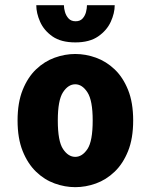

<svg xmlns="http://www.w3.org/2000/svg" viewBox="-20 -724 590 754"><path d="M275.5 11Q235 11 194.8 -3.5Q154.5 -18 121.8 -49.5Q89 -81 69 -130.8Q49 -180.5 49 -251Q49 -321 69 -370.8Q89 -420.5 121.8 -451.8Q154.5 -483 194.8 -497.5Q235 -512 275.5 -512Q316.5 -512 356.8 -497.5Q397 -483 430 -451.8Q463 -420.5 483 -370.8Q503 -321 503 -251Q503 -180.5 483 -130.8Q463 -81 430 -49.5Q397 -18 356.8 -3.5Q316.5 11 275.5 11ZM275.5 -108Q303 -108 323.5 -138.8Q344 -169.5 344 -251Q344 -329.5 323.5 -361.2Q303 -393 275.5 -393Q248 -393 227.5 -361.8Q207 -330.5 207 -251Q207 -169.5 227.5 -138.8Q248 -108 275.5 -108ZM276 -557.5Q219.5 -557.5 186 -581Q152.5 -604.5 137.5 -638.5Q122.5 -672.5 122.5 -703.5H231Q231 -691.5 235.2 -676.8Q239.5 -662 249.5 -651.2Q259.5 -640.5 277 -640.5Q294.5 -640.5 304.2 -651.2Q314 -662 317.8 -676.8Q321.5 -691.5 321.5 -703.5H430.5Q430.5 -672.5 415 -638.5Q399.5 -604.5 365.5 -581Q331.5 -557.5 276 -557.5Z"/></svg>

Font: Trispace SemiCondensed
Style: Bold
Weight: 700
Width: 4
Designer: Tyler Finck
Foundry: Etcetera Type Company
Version: Version 1.210; ttfautohint (v1.8.3)